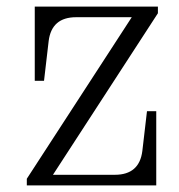

<svg xmlns="http://www.w3.org/2000/svg" viewBox="-20 -560 540 580"><path d="M61 0V-20L378 -508H210Q136 -508 127 -436L113 -316H85V-540H457V-520L140 -32H327Q401 -32 410 -104L424 -224H452V0Z"/></svg>

Font: Xanh Mono
Style: Regular
Weight: 400
Monospace: yes
Designer: Lam Bao, Duy Dao
Foundry: Yellow Type Foundry
Version: Version 3.101; ttfautohint (v1.8.3)